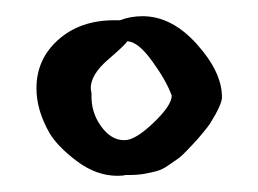

<svg xmlns="http://www.w3.org/2000/svg" viewBox="-20 -813 319 237"><path d="M25 -704Q25 -740 52 -764Q79 -788 121 -788H128Q141 -793 156 -793Q192 -793 223 -758.5Q254 -724 254 -693Q254 -684 239 -660Q237 -657 230 -648.5Q223 -640 220 -637Q217 -634 210.5 -627Q204 -620 199.5 -617Q195 -614 188 -609Q181 -604 174 -602Q167 -600 158.5 -598.5Q150 -597 140 -597H135Q132 -596 125 -596Q99 -596 75 -614Q51 -632 41 -649Q25 -677 25 -704ZM92 -704Q92 -703 92.5 -700.5Q93 -698 93 -697Q92 -675 104.5 -657.5Q117 -640 133 -640H134Q147 -640 169.5 -661.5Q192 -683 192 -695Q185 -714 167.5 -738Q150 -762 137 -762Q135 -758 113.5 -739.5Q92 -721 92 -704Z"/></svg>

Font: NaniFont Regular
Style: Regular
Weight: 400
Designer: Nanigashitei
Version: Version 1.036